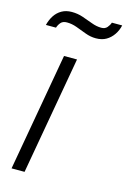

<svg xmlns="http://www.w3.org/2000/svg" viewBox="-112 -773 551 827"><g transform="rotate(15 163.5 -359.0)"><path d="M26 0 119 -526H177L84 0ZM9 -635Q15 -659 27 -677.5Q39 -696 58 -707Q77 -718 103 -718Q129 -718 152.5 -710Q176 -702 198.5 -693.5Q221 -685 242 -685Q259 -685 268 -695.5Q277 -706 281 -718H327Q322 -695 309 -676Q296 -657 277 -646Q258 -635 231 -635Q207 -635 183.5 -644Q160 -653 138 -661Q116 -669 94 -669Q76 -669 67 -658.5Q58 -648 54 -635Z"/></g></svg>

Font: Archivo SemiBold ExtraLight
Style: Italic
Weight: 250
Italic angle: -10°
Version: Version 2.001